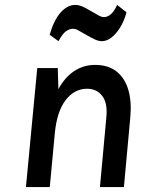

<svg xmlns="http://www.w3.org/2000/svg" viewBox="-20 -761 596 781"><path d="M85.5 0 131.5 -484H215L217.5 -398.5Q244 -447 282 -472Q320 -497 366.5 -497Q420 -497 453.8 -470.5Q487.5 -444 501.8 -396.2Q516 -348.5 510 -283L484 0H386.5L412.5 -283Q418.5 -341 396 -370.5Q373.5 -400 334.5 -400Q282.5 -400 247 -353.8Q211.5 -307.5 203 -219L182.5 0ZM218 -593.5 182 -619.5Q199 -679 226.5 -710Q254 -741 286.5 -741Q299 -741 312.2 -735.8Q325.5 -730.5 349 -716.5Q370.5 -704 381.8 -697.8Q393 -691.5 403.5 -691.5Q417 -691.5 430.5 -702.8Q444 -714 456.5 -741L494.5 -711Q485 -675.5 468.8 -649.2Q452.5 -623 433.2 -608.2Q414 -593.5 394.5 -593.5Q382 -593.5 367 -600Q352 -606.5 326 -622Q304 -635 295 -639.5Q286 -644 276.5 -644Q262.5 -644 248 -633.5Q233.5 -623 218 -593.5Z"/></svg>

Font: Karla SemiBold
Style: Italic
Weight: 600
Italic angle: -8°
Designer: Jonathan Pinhorn
Version: Version 2.004;gftools[0.9.33]